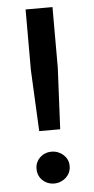

<svg xmlns="http://www.w3.org/2000/svg" viewBox="-52 -732 378 775"><g transform="rotate(-5 137.0 -345.0)"><path d="M94 -206H179L191 -454V-700H82V-454ZM136 10C173 10 204 -18 204 -53V-57C204 -91 173 -119 136 -119C99 -119 70 -91 70 -57V-53C70 -18 99 10 136 10Z"/></g></svg>

Font: Fixel Display Medium
Style: Regular
Weight: 500
Designer: AlfaBravo + MacPaw
Foundry: Kyrylo Tkachov, Marchela Mozhyna, Serhii Makarenko, Maria Weinstein, Zakhar Kryvoshyya
Version: Version 1.211